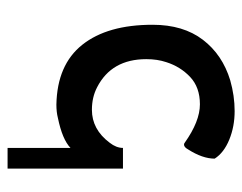

<svg xmlns="http://www.w3.org/2000/svg" viewBox="-86 -406 640 507"><g transform="rotate(90 233.5 -152.0)"><path d="M191.4 -440.4Q232.4 -452.1 272.9 -452.1Q313.5 -452.1 348.1 -438Q382.8 -423.8 398.4 -399.4Q398.4 -367.2 374 -329.1Q368.2 -318.4 361.3 -318.4Q358.4 -318.4 356.4 -320.3Q299.8 -360.4 254.9 -360.4Q210 -360.4 182.6 -334.5Q155.3 -308.6 143.6 -271.5Q135.7 -248 135.7 -218.8Q135.7 -127 210 -88.9Q236.3 -75.2 269.5 -75.2Q321.3 -75.2 356.4 -122.1Q370.1 -139.6 370.1 -157.2H424.8V147.5H370.1V-18.6Q347.7 2.9 291 14.6Q275.4 18.6 255.9 18.6Q150.4 16.6 97.7 -49.8Q44.9 -116.2 44.9 -235.4Q44.9 -316.4 84.5 -368.2Q124 -419.9 191.4 -440.4Z"/></g></svg>

Font: Menaion Unicode
Style: Regular
Weight: 400
Designer: Aleksandr Andreev
Foundry: Ponomar Technologies, Inc.
Version: 2.0